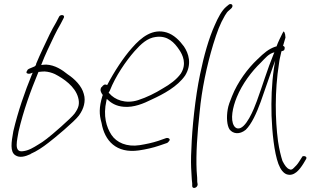

<svg xmlns="http://www.w3.org/2000/svg" viewBox="-20 -716 1590 951"><path d="M115 -367C109 -358 110 -354 116 -352C125 -348 134 -353 142 -356L138 -347C103 -262 69 -164 46 -66C36 -11 29 36 56 53C77 67 104 60 132 47V46C162 33 192 13 220 -9C248 -30 349 -114 371 -144C384 -162 392 -179 396 -196C400 -213 401 -232 395 -251C385 -290 350 -325 315 -348C289 -369 253 -394 209 -396C201 -396 192 -395 184 -394C203 -445 228 -494 249 -539C259 -559 269 -579 280 -597L294 -624C296 -628 298 -631 297 -635C295 -644 278 -643 273 -634L258 -605C247 -586 236 -567 226 -546C204 -499 180 -451 159 -400V-399C159 -399 159 -390 149 -386C140 -382 132 -379 123 -375L122 -374C118 -373 118 -372 115 -367ZM72 -65C96 -168 132 -267 169 -356L171 -360H174C182 -361 192 -362 201 -362C219 -361 237 -356 252 -349C295 -327 352 -288 367 -233C371 -219 372 -205 369 -192C366 -179 359 -167 349 -153C332 -130 234 -45 212 -29C197 -17 182 -7 168 1C147 14 122 30 93 33C46 40 66 -25 72 -65ZM280 -597Z M483 -285C473 -272 480 -257 488 -247L489 -245L487 -240C470 -183 471 -149 483 -107C498 -19 556 45 668 29C702 24 738 16 767 6L808 -8C811 -10 815 -13 818 -18C826 -27 814 -35 803 -32L763 -18C736 -9 703 -2 672 3C608 13 557 -10 532 -48C507 -86 490 -142 507 -217L509 -226C530 -206 554 -190 594 -187C643 -183 691 -203 731 -223C790 -250 859 -287 897 -342C932 -399 914 -452 891 -486C869 -516 841 -544 806 -555C737 -576 681 -533 634 -479C592 -432 546 -362 511 -295C499 -300 493 -297 484 -285ZM524 -267C552 -339 604 -414 646 -462C679 -499 710 -528 752 -533C811 -541 844 -505 868 -469C885 -444 906 -400 876 -352C855 -322 820 -297 788 -279C748 -254 707 -234 664 -220C601 -200 548 -222 521 -254L518 -256ZM897 -342Z M971 -348C947 -235 931 -77 928 20C925 70 926 109 928 138C929 167 931 184 932 192V206C933 222 959 215 959 197L957 185C957 176 957 158 954 130C950 47 957 -54 969 -162C979 -271 1004 -390 1036 -496C1056 -560 1069 -596 1094 -639C1101 -651 1107 -659 1115 -665L1125 -674C1127 -676 1130 -679 1131 -683C1133 -691 1129 -696 1121 -696C1117 -696 1114 -694 1112 -692L1101 -683C1079 -665 1060 -629 1044 -592C1014 -526 990 -440 971 -348Z M1108 -175C1101 -135 1104 -95 1117 -75C1134 -53 1166 -48 1197 -73C1226 -101 1251 -156 1271 -211C1291 -266 1310 -325 1330 -380L1343 -416L1337 -379C1325 -297 1323 -219 1325 -143C1328 -60 1338 39 1359 96C1370 125 1384 141 1399 147C1436 160 1463 126 1483 94L1496 72C1505 58 1481 53 1476 61V62L1462 84C1454 97 1444 108 1435 116C1427 125 1419 126 1413 122C1401 118 1390 103 1379 81C1371 56 1363 24 1357 -17C1343 -124 1340 -263 1362 -402C1364 -421 1369 -438 1372 -453L1374 -462C1380 -464 1388 -465 1389 -471V-472C1392 -481 1390 -486 1382 -489C1387 -506 1390 -518 1394 -530C1393 -555 1386 -561 1384 -560C1383 -559 1382 -556 1378 -549C1373 -539 1356 -505 1350 -487L1349 -486C1347 -485 1346 -485 1344 -485C1310 -473 1289 -455 1255 -422C1208 -378 1157 -310 1129 -239C1119 -215 1111 -193 1108 -175ZM1153 -235C1180 -301 1227 -363 1272 -406C1294 -428 1310 -450 1339 -457L1334 -445C1305 -375 1280 -291 1252 -215C1239 -179 1197 -72 1156 -80C1150 -81 1143 -86 1139 -93C1120 -124 1132 -184 1153 -235ZM1483 94Z"/></svg>

Font: Stray Cat
Style: LtCnObl
Weight: 300
Version: Version 1.0